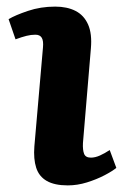

<svg xmlns="http://www.w3.org/2000/svg" viewBox="-20 -547 377 581"><path d="M110 -403Q112 -423 106.5 -432.5Q101 -442 87 -442Q74 -442 60 -438.5Q46 -435 27 -428L6 -489Q26 -501 64.5 -514Q103 -527 147 -527Q183 -527 208.5 -514Q234 -501 246.5 -473Q259 -445 255 -400L231 -114Q230 -93 234.5 -81.5Q239 -70 255 -70Q268 -70 282.5 -76.5Q297 -83 312 -93L332 -39Q320 -29 296 -16.5Q272 -4 243 5Q214 14 185 14Q145 14 121.5 0.5Q98 -13 89.5 -39.5Q81 -66 84 -104Z"/></svg>

Font: Literata 18pt
Style: Bold Italic
Weight: 700
Italic angle: -2°
Designer: Latin by Veronika Burian and Jose Scaglione. Greek by Irene Vlachou. Cyrillic by Vera Evstafieva
Foundry: TypeTogether
Version: Version 3.103;gftools[0.9.29]